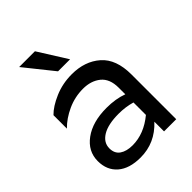

<svg xmlns="http://www.w3.org/2000/svg" viewBox="-220 -864 981 981"><g transform="rotate(-45 271.0 -373.0)"><path d="M225 -63Q308 -63 383 -125V-215Q338 -228 289 -228Q212 -228 171 -203Q130 -178 130 -136Q130 -99 156 -81Q182 -63 225 -63ZM383 -322Q383 -386 345.5 -416.5Q308 -447 250 -447Q191 -447 137.5 -422.5Q84 -398 48 -361V-458Q79 -490 137 -515Q195 -540 262 -540Q356 -540 416.5 -487Q477 -434 477 -323V0H389V-70Q315 10 210 10Q130 10 86 -28Q42 -66 42 -132Q42 -203 103.5 -248Q165 -293 266 -293Q332 -293 383 -274ZM212 -756 310 -600H223L98 -756Z"/></g></svg>

Font: Roundo Medium
Style: Regular
Weight: 500
Designer: Namrata Goyal (Gurmukhi), Shiva Nallaperumal (Latin)
Foundry: Indian Type Foundry
Version: Version 1.000;PS 1.0;hotconv 1.0.88;makeotf.lib2.5.647800